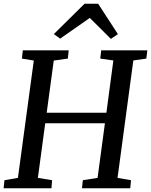

<svg xmlns="http://www.w3.org/2000/svg" viewBox="-22 -1014 814 1034"><path d="M-2.5 0 2 -43.5 74.5 -56 160 -688 96 -698.5 101 -743H348L343.5 -698.5L267.5 -688L229.5 -407H551L588.5 -688.5L518 -698.5L523 -743H771.5L766 -698.5L696 -688.5L611 -56L683.5 -43.5L679.5 0H419.5L424 -43.5L503.5 -56L543 -350H221.5L182 -56L258.5 -43.5L255 0ZM268 -830.5 433.5 -994H506.5L613 -830L575 -804.5Q547 -832.5 518.5 -861Q490 -889.5 461.5 -917.5Q422 -889.5 382 -861.8Q342 -834 302 -806Z"/></svg>

Font: Merriweather
Style: Italic
Weight: 400
Italic angle: -7.8°
Designer: Eben Sorkin
Foundry: Eben Sorkin
Version: Version 2.100